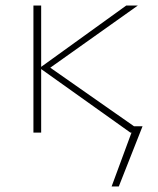

<svg xmlns="http://www.w3.org/2000/svg" viewBox="-20 -480 572 695"><path d="M496 -23 410 195H384L456 0H452L129 -230V0H101V-460H129V-238L437 -460H479L162 -235L465 -23Z"/></svg>

Font: Ysabeau Extralight
Style: Regular
Weight: 200
Designer: Christian Thalmann (Catharsis Fonts)
Version: Version 0.003